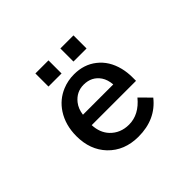

<svg xmlns="http://www.w3.org/2000/svg" viewBox="-174 -1042 1348 1348"><g transform="rotate(-45 500.0 -368.0)"><path d="M311 -780.8H440.9V-650.9H311ZM559.1 -780.8H689V-650.9H559.1ZM773.9 -244.6H334Q337.4 -167 382.8 -118.7Q437.5 -61.5 522 -61.5Q621.6 -61.5 698.2 -154.8L776.4 -75.7Q680.2 45.4 509.8 45.4Q370.1 45.4 284.7 -43.9Q203.1 -129.9 203.1 -265.6Q203.1 -376 256.3 -457.5Q303.7 -529.8 382.8 -562.5Q437 -585 498.5 -585Q596.7 -585 666 -530.3Q737.8 -474.6 762.7 -374.5Q773.9 -329.1 773.9 -278.8ZM643.1 -339.8Q639.2 -390.1 616.7 -423.8Q574.2 -485.8 494.6 -485.8Q423.3 -485.8 377.4 -428.2Q349.1 -392.6 342.3 -339.8Z"/></g></svg>

Font: BIZ UDGothic
Style: Bold
Weight: 700
Monospace: yes
Designer: TypeBank Co., Ltd.
Foundry: Morisawa Inc.
Version: Version 1.05